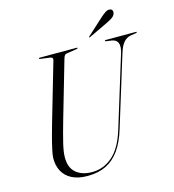

<svg xmlns="http://www.w3.org/2000/svg" viewBox="-125 -962 973 1076"><g transform="rotate(-15 362.0 -424.5)"><path d="M482 -194 608.5 -605Q620.5 -644.5 611.5 -664.8Q602.5 -685 575.5 -688.5L546 -692.5Q542 -693 540.8 -694Q539.5 -695 539.5 -696.5Q539.5 -698.5 541 -699.2Q542.5 -700 544.5 -700H720.5Q722.5 -700 723.5 -699.5Q724.5 -699 724.5 -697.5Q724.5 -696 723.2 -695Q722 -694 718 -693L686 -688Q663 -683.5 646 -664.5Q629 -645.5 616 -603L491 -197.5Q469.5 -126.5 437 -80.8Q404.5 -35 358.8 -12.5Q313 10 250.5 10Q196 10 159.8 -8.8Q123.5 -27.5 106 -61Q88.5 -94.5 89.5 -137.5Q90 -153.5 97 -186Q104 -218.5 114.2 -256.8Q124.5 -295 134.5 -329.5L232.5 -666.5Q235 -675 230.8 -679.5Q226.5 -684 220 -685L163.5 -692.5Q159 -693 157.8 -694Q156.5 -695 156.5 -696.5Q156.5 -698.5 158 -699.2Q159.5 -700 161.5 -700H377Q381 -700 381 -697.5Q381 -696 379.8 -695Q378.5 -694 374.5 -693L314.5 -683.5Q308 -682.5 303.5 -678Q299 -673.5 295 -660.5L198.5 -327.5Q176.5 -250.5 165.2 -203.5Q154 -156.5 153.5 -127.5Q151.5 -66 186.5 -35.2Q221.5 -4.5 281 -4.5Q347.5 -4.5 399.5 -49.8Q451.5 -95 482 -194ZM553.5 -827Q571 -843 584.8 -852Q598.5 -861 610.5 -859Q622 -858 625.5 -849.5Q629 -841 626 -832Q621 -817.5 607 -808.5Q593 -799.5 575.5 -791L465 -738.5Q463.5 -738 461.8 -737.5Q460 -737 459 -738.5Q458.5 -739.5 459.5 -741Q460.5 -742.5 462 -743.5Z"/></g></svg>

Font: Fraunces 120pt Light
Style: Italic
Weight: 300
Italic angle: -16°
Version: Version 1.000;[b76b70a41]